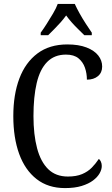

<svg xmlns="http://www.w3.org/2000/svg" viewBox="-20 -951 573 981"><path d="M312 10Q226 10 167 -36Q108 -82 78 -164.5Q48 -247 48 -358Q48 -468 79 -550Q110 -632 171.5 -678Q233 -724 324 -724Q382 -724 422 -708.5Q462 -693 482 -667.5Q502 -642 502 -611Q502 -580 480.5 -562Q459 -544 424 -544Q424 -576 414 -605Q404 -634 381 -653Q358 -672 317 -672Q258 -672 221 -634.5Q184 -597 167.5 -526.5Q151 -456 151 -358Q151 -263 169.5 -193.5Q188 -124 226.5 -86.5Q265 -49 327 -49Q370 -49 399.5 -61.5Q429 -74 449 -94.5Q469 -115 485 -139Q491 -135 495.5 -125Q500 -115 500 -103Q500 -85 489 -65.5Q478 -46 455.5 -29Q433 -12 397.5 -1Q362 10 312 10ZM188 -784Q202 -803 218.5 -829Q235 -855 251 -882Q267 -909 275 -931H362Q372 -909 387 -882Q402 -855 419 -829Q436 -803 449 -784V-771H411Q396 -786 379 -802.5Q362 -819 346.5 -836.5Q331 -854 318 -872Q305 -854 289.5 -836.5Q274 -819 257.5 -802.5Q241 -786 226 -771H188Z"/></svg>

Font: Noto Serif Condensed
Style: Regular
Weight: 400
Width: 3
Designer: Monotype Design Team
Foundry: Monotype Imaging Inc.
Version: Version 2.015